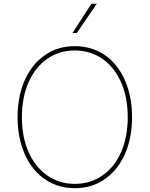

<svg xmlns="http://www.w3.org/2000/svg" viewBox="-20 -980 787 1010"><path d="M216.3 -690Q283.7 -737.2 373.6 -737.2Q419.4 -737.2 459.3 -724.8Q499.3 -712.4 532.7 -689.3Q566.1 -666.2 592.3 -633.2Q618.6 -600.1 636.7 -558.9Q674.7 -472.3 674.7 -363.6Q674.7 -317.5 667.1 -271.1Q659.4 -224.8 642.4 -182Q625.4 -139.2 597.8 -102.1Q570.3 -65 530.9 -37.3Q463.4 9.9 373.6 9.9Q327.8 9.9 287.8 -2.5Q247.9 -14.9 214.5 -38.2Q181.1 -61.4 154.8 -94.5Q128.6 -127.5 110.4 -168.7Q72.4 -255.3 72.4 -363.6Q72.4 -410.2 80.1 -456.5Q87.7 -502.8 104.8 -545.5Q121.8 -588.1 149.1 -625.2Q176.5 -662.3 216.3 -690ZM130 -181.1Q147.4 -141.7 172.1 -110.4Q196.7 -79.2 227.6 -57.5Q258.5 -35.9 295.3 -24.3Q332 -12.8 373.6 -12.8Q455.6 -12.8 519.2 -57.2Q550.8 -79.2 575.5 -110.3Q600.1 -141.3 617.2 -180.2Q634.2 -219.1 643.1 -265.3Q652 -311.4 652 -363.6Q652 -468 616.8 -547.2Q599.4 -586.6 574.8 -617.7Q550.1 -648.8 519.2 -670.3Q488.3 -691.8 451.7 -703.1Q415.1 -714.5 373.6 -714.5Q291.2 -714.5 228.7 -670.8Q197.4 -648.8 172.6 -617.7Q147.7 -586.6 130.5 -547.8Q113.3 -508.9 104.2 -462.5Q95.2 -416.2 95.2 -363.6Q95.2 -259.6 130 -181.1ZM460.9 -960.2H489.3L384.2 -806.8H361.5Z"/></svg>

Font: Inter P Thin
Style: Regular
Weight: 100
Designer: Rasmus Andersson
Foundry: rsms
Version: Version 3.018;git-588b23468